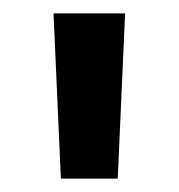

<svg xmlns="http://www.w3.org/2000/svg" viewBox="-20 -736 267 287"><path d="M71 -469 60 -716H167L156 -469Z"/></svg>

Font: Figtree SemiBold
Style: Regular
Weight: 600
Designer: Erik Kennedy
Foundry: Erik Kennedy
Version: Version 2.001; ttfautohint (v1.8.4.7-5d5b);gftools[0.9.27]